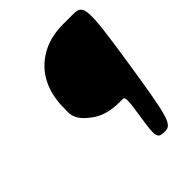

<svg xmlns="http://www.w3.org/2000/svg" viewBox="-204 -817 923 923"><g transform="rotate(-45 257.0 -355.5)"><path d="M371 0C419 0 429 -33 479 -356C529 -678 527 -711 461 -711H387C348 -711 313 -705 281 -694C195 -662 129 -593 112 -482C110 -466 107 -450 108 -435C109 -394 89 -353 178 -291C212 -267 258 -254 316 -254H336C354 -254 355 -242 337 -127C319 -12 322 0 371 0Z"/></g></svg>

Font: Asimov Print
Style: AIt
Weight: 500
Designer: Google
Version: Version 2.000980: 2014